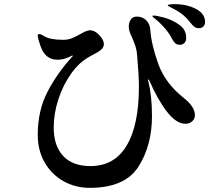

<svg xmlns="http://www.w3.org/2000/svg" viewBox="-20 -867 1040 926"><path d="M897 -759Q878 -784 855 -801Q832 -818 795 -836Q789 -839 789 -841Q789 -847 823 -847Q881 -847 925 -824Q969 -801 969 -761Q969 -747 960.5 -739Q952 -731 940 -731Q926 -731 917 -738Q908 -745 897 -759ZM808 -683Q795 -709 769.5 -737Q744 -765 722 -781Q715 -787 715 -789Q715 -792 722 -792Q734 -792 772 -782Q810 -772 844 -748Q878 -724 878 -685Q878 -668 869 -659.5Q860 -651 848 -651Q833 -651 824.5 -659Q816 -667 808 -683ZM696 -484Q694 -484 694 -480Q694 -479 698 -463Q704 -440 708.5 -397.5Q713 -355 713 -308Q713 -165 647.5 -63Q582 39 413 39Q344 39 286.5 7Q229 -25 195.5 -83.5Q162 -142 162 -216Q162 -336 211 -428Q260 -520 329 -594Q331 -596 331 -598Q331 -599 329 -599L325 -598Q318 -593 298 -586Q278 -579 256 -579Q199 -579 176 -643Q163 -679 162 -694Q162 -703 169 -703Q177 -703 194 -692Q222 -675 284 -675Q308 -675 325.5 -682Q343 -689 368 -703Q371 -704 381 -710Q391 -716 400 -718.5Q409 -721 416 -721Q436 -721 458.5 -698Q481 -675 481 -654Q481 -633 452 -616Q437 -607 414 -595Q363 -568 323.5 -512.5Q284 -457 261.5 -388Q239 -319 239 -252Q239 -164 284.5 -115Q330 -66 416 -66Q532 -66 591 -165Q650 -264 650 -450Q650 -501 641 -605Q639 -626 633 -644.5Q627 -663 617 -686Q601 -718 601 -737Q601 -758 610.5 -772.5Q620 -787 640 -787Q667 -787 685 -769.5Q703 -752 705 -722Q710 -652 743.5 -558.5Q777 -465 867 -394Q920 -352 920 -312Q920 -293 906.5 -281.5Q893 -270 875 -270Q830 -270 785 -328.5Q740 -387 701 -477Q698 -484 696 -484Z"/></svg>

Font: Shippori Antique
Style: Regular
Weight: 400
Designer: FONTDASU
Foundry: FONTDASU / Google Inc. / but / Adobe
Version: Version 2.001